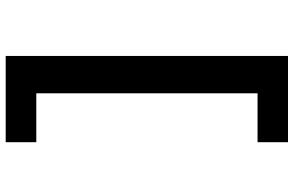

<svg xmlns="http://www.w3.org/2000/svg" viewBox="-190 -670 981 640"><g transform="rotate(-90 300.0 -349.5)"><path d="M434 -820.5V120.5H146.5V19H309.5V-718.5H146.5V-820.5Z"/></g></svg>

Font: Fira Code Light SemiBold
Style: Regular
Weight: 600
Monospace: yes
Version: Version 5.002